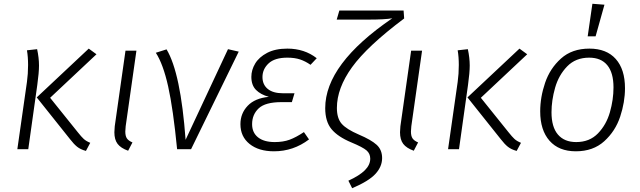

<svg xmlns="http://www.w3.org/2000/svg" viewBox="-20 -792 3396 1019"><path d="M352 -53 175 -275 451 -534 492 -504 246 -273 393 -90Q412 -66 424.5 -54.5Q437 -43 459 -34L436 9Q407 1 389.5 -13Q372 -27 352 -53ZM123 -357Q129 -400 129 -447Q129 -491 123 -525L177 -531Q187 -485 187 -444Q187 -407 178 -342L130 0H72Z M647 -122Q645 -100 645 -94Q645 -70 653.5 -57.5Q662 -45 683 -36L660 8Q621 -6 604 -28.5Q587 -51 587 -90Q587 -98 589 -122L646 -523H704Z M965 -50 1190 -531 1247 -518 994 0H920Q899 -214 872.5 -333Q846 -452 807 -512L864 -530Q939 -405 965 -50Z M1256 -133Q1256 -190 1294.5 -230.5Q1333 -271 1407 -278Q1363 -290 1338.5 -315Q1314 -340 1314 -384Q1314 -421 1334.5 -455Q1355 -489 1398 -511.5Q1441 -534 1505 -534Q1596 -534 1661 -483L1628 -448Q1601 -467 1572.5 -476.5Q1544 -486 1505 -486Q1438 -486 1405.5 -455.5Q1373 -425 1373 -383Q1373 -343 1401 -320Q1429 -297 1482 -297H1543L1529 -250H1474Q1388 -250 1353 -217Q1318 -184 1318 -133Q1318 -88 1349.5 -63Q1381 -38 1438 -38Q1483 -38 1517 -50.5Q1551 -63 1593 -91L1620 -52Q1537 11 1434 11Q1353 11 1304.5 -28Q1256 -67 1256 -133Z M1829 167Q1888 140 1916.5 111.5Q1945 83 1945 50Q1945 23 1925 6Q1905 -11 1845 -36Q1773 -66 1739.5 -106.5Q1706 -147 1706 -218Q1706 -452 2062 -695Q2023 -688 1935 -688H1767L1781 -736H2122L2125 -694Q1929 -547 1848.5 -435.5Q1768 -324 1768 -219Q1768 -164 1793.5 -135Q1819 -106 1884 -78Q1950 -50 1979 -23.5Q2008 3 2008 47Q2008 92 1973 130.5Q1938 169 1849 207Z M2163 -122Q2161 -100 2161 -94Q2161 -70 2169.5 -57.5Q2178 -45 2199 -36L2176 8Q2137 -6 2120 -28.5Q2103 -51 2103 -90Q2103 -98 2105 -122L2162 -523H2220Z M2638 -53 2461 -275 2737 -534 2778 -504 2532 -273 2679 -90Q2698 -66 2710.5 -54.5Q2723 -43 2745 -34L2722 9Q2693 1 2675.5 -13Q2658 -27 2638 -53ZM2409 -357Q2415 -400 2415 -447Q2415 -491 2409 -525L2463 -531Q2473 -485 2473 -444Q2473 -407 2464 -342L2416 0H2358Z M2847 -201Q2847 -276 2873 -352.5Q2899 -429 2957.5 -481.5Q3016 -534 3108 -534Q3199 -534 3248 -479Q3297 -424 3297 -324Q3297 -250 3271.5 -173Q3246 -96 3187 -42.5Q3128 11 3036 11Q2946 11 2896.5 -45Q2847 -101 2847 -201ZM3236 -328Q3236 -406 3203 -446Q3170 -486 3107 -486Q3035 -486 2990 -439.5Q2945 -393 2926 -326Q2907 -259 2907 -196Q2907 -118 2941 -78Q2975 -38 3038 -38Q3109 -38 3153.5 -84Q3198 -130 3217 -196.5Q3236 -263 3236 -328ZM3188 -767 3141 -599H3099L3124 -772Z"/></svg>

Font: FiraGO Light
Style: Italic
Weight: 300
Italic angle: -8°
Designer: bBox Type GmbH
Foundry: bBox Type GmbH
Version: Version 1.001